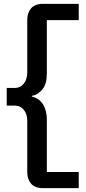

<svg xmlns="http://www.w3.org/2000/svg" viewBox="-20 -813 450 1000"><path d="M204 167Q162 167 142 143.5Q122 120 122 85V-182Q122 -220 103.5 -241.5Q85 -263 59 -263H15V-355H59Q85 -355 103.5 -377Q122 -399 122 -438V-711Q122 -746 142 -769.5Q162 -793 204 -793H390V-708H224V-430Q224 -376 201 -347.5Q178 -319 146 -314V-310Q185 -301 204.5 -268.5Q224 -236 224 -190V83H390V167Z"/></svg>

Font: Mona Sans Expanded Medium
Style: Regular
Weight: 500
Width: 7
Designer: Deni Anggara
Foundry: GitHub
Version: Version 2.000